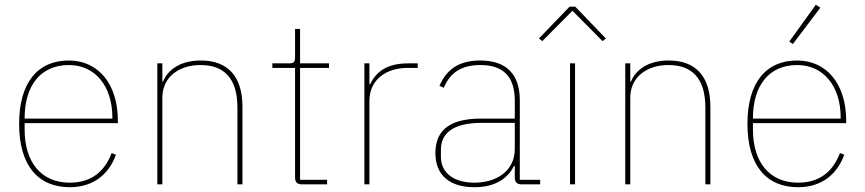

<svg xmlns="http://www.w3.org/2000/svg" viewBox="-20 -771 3619 803"><path d="M272 12C369 12 435 -41 465 -124L447 -131C416 -49 357 -7 272 -7C152 -7 83 -93 83 -229V-256H473V-266C473 -421 390 -518 268 -518C138 -518 60 -426 60 -253C60 -78 140 12 272 12ZM268 -499C377 -499 450 -412 450 -279V-275H83V-277C83 -413 150 -499 268 -499Z M659 0V-362C659 -454 735 -499 818 -499C917 -499 973 -444 973 -321V0H994V-325C994 -451 933 -518 820 -518C729 -518 680 -475 662 -430H659V-506H638V0Z M1348 0V-19H1235V-487H1356V-506H1235V-650H1214V-531C1214 -513 1209 -506 1191 -506H1119V-487H1214V-29C1214 -9 1223 0 1243 0Z M1525 0V-349C1525 -442 1601 -487 1683 -487H1727V-506H1686C1593 -506 1551 -466 1528 -419H1525V-506H1504V0Z M2239 0V-19H2154V-352C2154 -459 2099 -518 1989 -518C1895 -518 1846 -477 1818 -412L1836 -404C1864 -470 1913 -499 1989 -499C2083 -499 2133 -453 2133 -349V-275H1991C1846 -275 1801 -214 1801 -130C1801 -39 1860 12 1964 12C2057 12 2105 -29 2130 -77H2133V-29C2133 -9 2142 0 2162 0ZM1964 -7C1882 -7 1824 -45 1824 -115V-145C1824 -212 1873 -257 1992 -257H2133V-148C2133 -54 2054 -7 1964 -7Z M2362 -743 2234 -610 2248 -599 2374 -726 2500 -599 2514 -610 2386 -743ZM2385 0V-506H2364V0Z M2616 0V-362C2616 -454 2692 -499 2775 -499C2874 -499 2930 -444 2930 -321V0H2951V-325C2951 -451 2890 -518 2777 -518C2686 -518 2637 -475 2619 -430H2616V-506H2595V0Z M3411 -739 3392 -751 3281 -597 3296 -587ZM3318 12C3415 12 3481 -41 3511 -124L3493 -131C3462 -49 3403 -7 3318 -7C3198 -7 3129 -93 3129 -229V-256H3519V-266C3519 -421 3436 -518 3314 -518C3184 -518 3106 -426 3106 -253C3106 -78 3186 12 3318 12ZM3314 -499C3423 -499 3496 -412 3496 -279V-275H3129V-277C3129 -413 3196 -499 3314 -499Z"/></svg>

Font: IBM Plex Arabic Thin
Style: Regular
Weight: 100
Designer: Mike Abbink, Paul van der Laan, Pieter van Rosmalen, Wael Morcos, Khajak Apelian
Foundry: Bold Monday
Version: Version 1.0